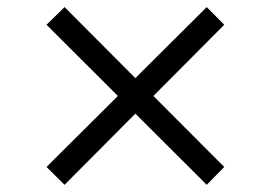

<svg xmlns="http://www.w3.org/2000/svg" viewBox="-20 -554 737 536"><path d="M557.1 -38.1 357.9 -236.8 160.2 -38.1 109.9 -87.9 309.1 -286.1 109.9 -484.9 160.2 -534.2 357.9 -335.9 557.1 -534.2 606 -484.9 408.2 -286.1 606 -87.9Z"/></svg>

Font: Clear Sans
Style: Italic
Weight: 400
Italic angle: -12°
Foundry: Intel Corporation
Version: Version 1.00